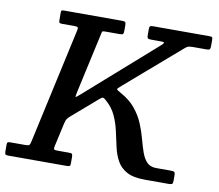

<svg xmlns="http://www.w3.org/2000/svg" viewBox="-123 -847 1077 944"><g transform="rotate(10 415.0 -375.0)"><path d="M-41.5 -19.5V-52Q-41.5 -62 -37.5 -64Q-33.5 -66 -23.5 -66H47.5Q64.5 -66 68.8 -69.5Q73 -73 76 -87L203 -665.5Q205.5 -676.5 202.8 -680.2Q200 -684 185.5 -684H123Q113 -684 110.5 -687.5Q108 -691 108 -701.5V-738.5Q108 -746.5 111.2 -748.2Q114.5 -750 122.5 -750H412.5Q424 -750 427.8 -746.5Q431.5 -743 431.5 -731V-705.5Q431.5 -692 428.8 -687.8Q426 -683.5 412.5 -683.5H338Q325.5 -683.5 324.2 -679.2Q323 -675 321 -665.5L255.5 -368Q249 -339.5 253.2 -341.5Q257.5 -343.5 275 -359L622.5 -665.5Q633 -674.5 634 -679Q635 -683.5 610.5 -683.5H567.5Q555 -683.5 551.8 -687.5Q548.5 -691.5 548.5 -703V-732Q548.5 -743 552 -746.5Q555.5 -750 566.5 -750H850Q860.5 -750 862.5 -746.2Q864.5 -742.5 864.5 -732V-703Q864.5 -692 861.5 -687.8Q858.5 -683.5 846.5 -683.5H779Q758.5 -683.5 751.2 -679.8Q744 -676 734 -667L464 -433.5Q446.5 -418.5 446.2 -414.8Q446 -411 466.5 -400Q513.5 -374.5 541.2 -340.2Q569 -306 584.5 -268.5Q600 -231 609.5 -195Q619 -159 629.2 -130Q639.5 -101 656.2 -83.5Q673 -66 703 -66H776.5Q790.5 -66 794.2 -62.2Q798 -58.5 798 -44V-20Q798 -6.5 793.8 -3.2Q789.5 0 777 0H657.5Q600 0 567.5 -17.8Q535 -35.5 518.5 -65.2Q502 -95 493.5 -132.2Q485 -169.5 476.5 -209.2Q468 -249 451.2 -285.8Q434.5 -322.5 401 -351.5Q388 -363.5 382.2 -361Q376.5 -358.5 364 -347.5L245.5 -245Q234.5 -235.5 228.8 -228.2Q223 -221 219 -203L192.5 -83.5Q190.5 -72 193.5 -69Q196.5 -66 211 -66H269Q280.5 -66 283.2 -62.2Q286 -58.5 286 -46.5V-16Q286 -4 281.5 -2Q277 0 265 0H-25Q-36.5 0 -39 -4Q-41.5 -8 -41.5 -19.5Z"/></g></svg>

Font: Besley* Medium
Style: Italic
Weight: 500
Italic angle: -13°
Designer: Owen Earl
Foundry: indestructible type*
Version: Version 3.000; ttfautohint (v1.8.3)